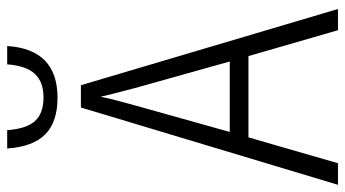

<svg xmlns="http://www.w3.org/2000/svg" viewBox="-233 -727 960 534"><g transform="rotate(-90 247.0 -460.0)"><path d="M358 -249H132L60 0H0L215 -715H277L489 0H430ZM269 -565Q249 -641 245 -660Q238 -625 221 -565L147 -301H343ZM242 -780Q175 -780 140.5 -814Q106 -848 101 -920H152Q156 -866 177.5 -842.5Q199 -819 243 -819Q286 -819 308.5 -843Q331 -867 335 -920H386Q377 -780 242 -780Z"/></g></svg>

Font: Noto Sans Display Light Narrow
Style: Regular
Weight: 300
Width: 4
Designer: Monotype Design team
Foundry: Monotype Imaging Inc.
Version: Version 1.000